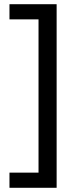

<svg xmlns="http://www.w3.org/2000/svg" viewBox="-20 -734 369 912"><path d="M25 86H163V-642H25V-714H249V158H25Z"/></svg>

Font: Noto Sans Tagalog
Style: Regular
Weight: 400
Designer: Monotype Design Team
Foundry: Monotype Imaging Inc.
Version: Version 2.001; ttfautohint (v1.8.4.7-5d5b)